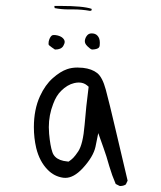

<svg xmlns="http://www.w3.org/2000/svg" viewBox="-20 -620 540 645"><path d="M282.2 -583.5Q285.6 -583.5 288.1 -585.9L287.6 -590.3Q259.3 -600.1 182.1 -600.1Q172.9 -600.1 162.6 -600.1L163.6 -592.8Q186 -588.4 209.5 -588.4H226.1Q254.9 -588.4 282.2 -583.5ZM315.4 -476.1Q315.4 -492.2 307.1 -500.5Q300.3 -507.8 288.1 -507.8Q279.3 -507.8 273.9 -502.4Q266.6 -494.6 265.1 -483.9Q265.1 -482.4 265.1 -480.2Q265.1 -478 266.6 -474.1Q268.1 -470.2 273.9 -464.4Q283.2 -455.1 289.1 -453.6Q306.2 -454.1 312 -460Q314.5 -462.9 314.9 -467.3Q315.4 -471.7 315.4 -476.1ZM165.5 -453.6Q185.1 -453.6 192.4 -465.3Q197.3 -473.6 197.3 -479.5Q197.3 -485.8 191.2 -491.9Q185.1 -498 172.9 -501Q166.5 -502.4 161.1 -502.4Q155.8 -502.4 153.3 -500Q146.5 -493.7 143.6 -480.5Q143.1 -475.6 143.1 -473.9Q143.1 -472.2 143.3 -470.7Q143.6 -469.2 145 -467.8Q153.3 -460.9 164.6 -453.6Q165 -453.6 165.5 -453.6ZM144 -192.9Q144 -233.4 158.7 -271Q168.9 -298.8 185.5 -314.9Q206.1 -335.4 229 -340.8Q237.3 -342.8 244.6 -342.8Q260.7 -342.8 272 -333.5L277.8 -328.6Q269 -261.2 264.2 -200.2Q258.8 -135.3 242.7 -111.3Q232.9 -96.7 226.1 -89.8Q219.2 -83 213.9 -79.6L210.4 -77.1L206.1 -77.6Q178.7 -80.1 165.5 -93.3Q158.7 -100.1 155.8 -109.4Q148.9 -128.9 145 -170.4Q144 -182.1 144 -192.9ZM383.8 4.9Q395 4.9 402.8 -0.5L408.7 -13.2Q388.2 -99.6 367.9 -186.3Q347.7 -272.9 335.4 -318.8Q324.2 -360.4 306.6 -374.5Q288.6 -388.7 258.8 -392.1Q249 -393.1 240.2 -393.1Q221.2 -393.1 205.6 -387.7Q182.6 -379.9 157.2 -357.4Q131.8 -335 114.3 -296.9Q93.8 -252 93.8 -192.9Q93.8 -156.7 101.6 -123Q112.8 -77.1 140.6 -49.3Q162.1 -27.3 192.4 -22.9Q196.3 -22.5 199.7 -22.5Q227.5 -22.5 257.3 -54.2Q293.5 -93.3 300.8 -127L310.1 -172.9Q332 -111.8 337.4 -94.7Q342.8 -77.6 347.2 -61.5Q356.4 -30.3 368.7 -2L381.3 4.4Q382.8 4.9 383.8 4.9Z"/></svg>

Font: NaikaiFont
Style: ExtraLight
Weight: 200
Version: Version 1.89